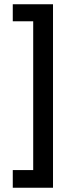

<svg xmlns="http://www.w3.org/2000/svg" viewBox="-20 -762 339 902"><path d="M40 -662V-742H229V120H40V37H136V-662Z"/></svg>

Font: Simpel Medium
Style: Regular
Weight: 500
Designer: Janko Jovanovic
Version: Version 1.048;PS 001.048;hotconv 1.0.88;makeotf.lib2.5.64775